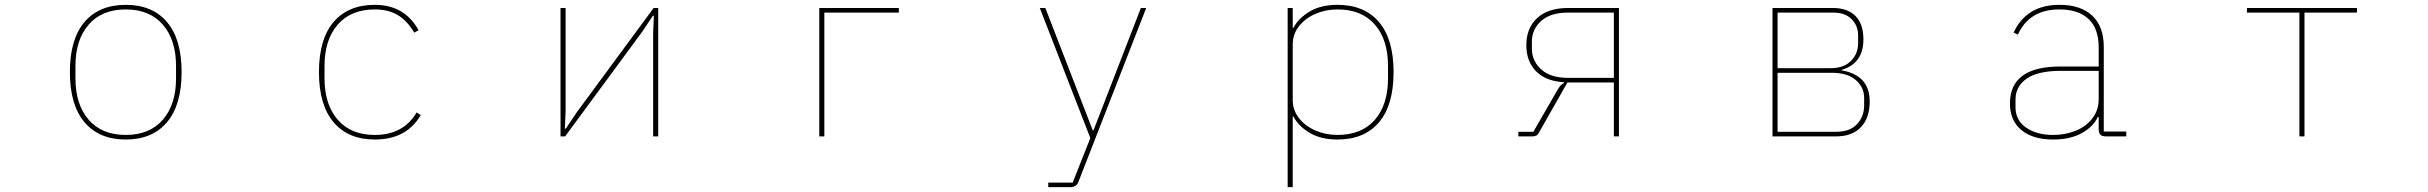

<svg xmlns="http://www.w3.org/2000/svg" viewBox="-20 -564 10040 794"><path d="M269 -266Q269 -402 329.5 -473Q390 -544 500 -544Q610 -544 670.5 -473Q731 -402 731 -266Q731 -130 670.5 -58.5Q610 13 500 13Q390 13 329.5 -58.5Q269 -130 269 -266ZM708 -240V-291Q708 -399 653.5 -462Q599 -525 500 -525Q401 -525 346.5 -462Q292 -399 292 -291V-240Q292 -132 346.5 -69Q401 -6 500 -6Q599 -6 653.5 -69Q708 -132 708 -240Z M1299 -266Q1299 -402 1359.5 -473Q1420 -544 1530 -544Q1653 -544 1711 -439L1693 -429Q1665 -477 1626 -501Q1587 -525 1530 -525Q1431 -525 1376.5 -462Q1322 -399 1322 -291V-240Q1322 -132 1376.5 -69Q1431 -6 1530 -6Q1648 -6 1703 -99L1720 -88Q1661 13 1530 13Q1420 13 1359.5 -58.5Q1299 -130 1299 -266Z M2317 0H2298V-531H2319V-106L2316 -32H2320L2364 -98L2683 -531H2702V0H2681V-425L2684 -499H2680L2636 -433Z M3389 0H3368V-531H3697V-512H3389Z M4315 210V191H4416L4489 7L4280 -531H4303L4499 -25H4502L4698 -531H4720L4439 190Q4430 210 4406 210Z M5305 210V-531H5326V-449H5329Q5349 -488 5395.5 -516Q5442 -544 5511 -544Q5622 -544 5682.5 -473Q5743 -402 5743 -266Q5743 -129 5682.5 -58Q5622 13 5511 13Q5442 13 5395.5 -15Q5349 -43 5329 -82H5326V210ZM5720 -240V-291Q5720 -400 5665.5 -462.5Q5611 -525 5511 -525Q5462 -525 5419.5 -506.5Q5377 -488 5351.5 -455Q5326 -422 5326 -381V-150Q5326 -109 5351.5 -76Q5377 -43 5419.5 -24.5Q5462 -6 5511 -6Q5611 -6 5665.5 -68.5Q5720 -131 5720 -240Z M6259 0V-19H6321L6422 -194Q6434 -215 6448 -221V-224Q6373 -228 6332.5 -269Q6292 -310 6292 -377Q6292 -448 6337 -489.5Q6382 -531 6465 -531H6675V0H6654V-223H6462L6345 -17Q6340 -7 6333.5 -3.5Q6327 0 6317 0ZM6654 -242V-512H6465Q6392 -512 6353.5 -477.5Q6315 -443 6315 -392V-363Q6315 -312 6353.5 -277Q6392 -242 6465 -242Z M7310 0V-531H7560Q7620 -531 7653 -498Q7686 -465 7686 -401Q7686 -302 7596 -275V-273Q7712 -253 7712 -144Q7712 -77 7676 -38.5Q7640 0 7573 0ZM7549 -282Q7605 -282 7634.5 -312Q7664 -342 7664 -385V-417Q7664 -458 7637 -485Q7610 -512 7560 -512H7331V-282ZM7573 -19Q7630 -19 7659.5 -50.5Q7689 -82 7689 -128V-160Q7689 -203 7654.5 -233Q7620 -263 7555 -263H7331V-19Z M8292 -136Q8292 -289 8500 -289H8659V-367Q8659 -447 8616.5 -486Q8574 -525 8497 -525Q8372 -525 8325 -421L8307 -429Q8360 -544 8497 -544Q8585 -544 8632.5 -499Q8680 -454 8680 -370V-20H8773V0H8689Q8673 0 8666 -7Q8659 -14 8659 -30V-80H8655Q8637 -40 8589 -13.5Q8541 13 8471 13Q8387 13 8339.5 -26Q8292 -65 8292 -136ZM8659 -155V-271H8501Q8408 -271 8361.5 -239Q8315 -207 8315 -152V-120Q8315 -67 8358.5 -36.5Q8402 -6 8471 -6Q8520 -6 8563 -23Q8606 -40 8632.5 -74Q8659 -108 8659 -155Z M9510 0H9489V-512H9272V-531H9727V-512H9510Z"/></svg>

Font: IBM Plex Sans JP Thin
Style: Regular
Weight: 100
Designer: Mike Abbink; Paul van der Laan; Pieter van Rosmalen; Wujin Sim; Yejin Wi; Jinhee Kim; Boomi Park; Yona Kim; Kichan Ma
Foundry: Sandoll Inc.
Version: Version 1.001